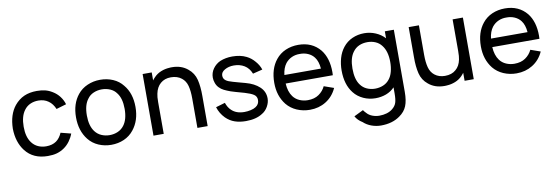

<svg xmlns="http://www.w3.org/2000/svg" viewBox="-59 -1019 5007 1726"><g transform="rotate(-10 2444.0 -156.0)"><path d="M459.5 -387.5Q450 -410.5 435 -430.8Q420 -451 401 -463.5Q363.5 -490.5 310.5 -490.5Q270 -490.5 236.8 -475.5Q203.5 -460.5 181 -430Q140.5 -376.5 140.5 -281Q140.5 -186.5 181 -133.5Q203.5 -103.5 236.8 -88.2Q270 -73 310.5 -73Q366 -73 403 -99Q436.5 -122.5 457.5 -171L551 -147Q537.5 -110.5 514.5 -79.2Q491.5 -48 461.5 -27Q445 -15.5 428 -7.5Q411 0.5 392.8 5.8Q374.5 11 354.2 13.2Q334 15.5 310.5 15.5Q177.5 15.5 106.5 -76Q43.5 -157.5 41.5 -281Q44 -409 106.5 -486.5Q145.5 -533.5 195.5 -555.8Q245.5 -578 311.5 -578Q354 -578 387.5 -569.8Q421 -561.5 453 -541.5Q489 -520 514.2 -487Q539.5 -454 551 -414.5Z M683.5 -77Q618.5 -159 618.5 -282.5Q618.5 -406.5 683.5 -486.5Q719 -530.5 773 -554Q827.5 -578 889.5 -578Q952.5 -578 1006.5 -554.8Q1060.5 -531.5 1095.5 -486.5Q1161.5 -407.5 1161.5 -282.5Q1161.5 -158.5 1095.5 -77Q1059.5 -31.5 1006 -8Q952.5 15.5 889.5 15.5Q828 15.5 773.8 -8Q719.5 -31.5 683.5 -77ZM1022 -430Q1001 -460 965.5 -475.2Q930 -490.5 889.5 -490.5Q849 -490.5 814 -475.2Q779 -460 758 -430Q717.5 -379 717.5 -282.5Q717.5 -186.5 758 -133.5Q780.5 -103.5 815.2 -88.2Q850 -73 889.5 -73Q930 -73 964.8 -88.2Q999.5 -103.5 1022 -133.5Q1062.5 -186.5 1062.5 -282.5Q1062.5 -379 1022 -430Z M1770.5 -273V0H1677V-270Q1677 -338.5 1664.5 -385Q1652 -431.5 1617.5 -458.5Q1579 -489.5 1519.5 -489.5Q1463 -489.5 1425 -456.5Q1387.5 -424 1376 -365.5Q1369.5 -340 1369.5 -288.5V0H1276V-562.5H1359V-489.5Q1363 -496 1368.5 -502.2Q1374 -508.5 1381 -515.5Q1408 -544 1445.2 -559Q1482.5 -574 1523 -576Q1526.5 -576.5 1532 -576.8Q1537.5 -577 1545.5 -577Q1631.5 -577 1689.5 -528Q1739.5 -487.5 1755.5 -424.5Q1771 -361.5 1770.5 -273Z M2254 -393.5Q2233 -446 2191.8 -471Q2150.5 -496 2095.5 -496Q2048.5 -496 2013 -475.5Q1978 -455.5 1978 -424Q1978 -409.5 1983.2 -398.8Q1988.5 -388 1999 -379.8Q2009.5 -371.5 2025.2 -365.2Q2041 -359 2062 -353Q2081 -347.5 2109 -339.8Q2137 -332 2174.5 -322Q2252 -301 2298 -258Q2344.5 -215 2344.5 -152Q2344.5 -115 2324 -78.5Q2303.5 -42 2270.5 -23Q2212.5 15.5 2118.5 15.5Q2062.5 15.5 2017.5 0.2Q1972.5 -15 1936 -51Q1892.5 -95.5 1874.5 -154L1959 -179Q1975 -133.5 2001.5 -109.5Q2044 -67.5 2118.5 -67.5Q2147.5 -67.5 2176.5 -74Q2206 -80.5 2223.5 -92.5Q2257 -114 2257 -153Q2257 -186 2230.5 -203.5Q2204.5 -220.5 2150.5 -236.5Q2103.5 -249.5 2073 -258.2Q2042.5 -267 2028 -272Q1993.5 -284.5 1969.5 -296.5Q1945.5 -308.5 1928 -327Q1910 -345 1900.8 -371Q1891.5 -397 1891.5 -421Q1891.5 -465.5 1917.5 -502Q1943.5 -538.5 1985 -557.5Q2036 -578 2095.5 -578Q2171 -578 2224.5 -551Q2265.5 -531 2297 -493.5Q2329 -457 2342.5 -415.5Z M2566 -133.5Q2588.5 -103.5 2623.8 -88.2Q2659 -73 2698.5 -73Q2759.5 -73 2799.5 -101Q2839.5 -128.5 2860 -172L2949.5 -140.5Q2915.5 -65 2848.5 -24Q2784.5 15.5 2702.5 15.5Q2640 15.5 2584 -8.5Q2529 -32.5 2492.5 -77Q2427.5 -159 2427.5 -278Q2427.5 -406.5 2492.5 -486.5Q2528.5 -531.5 2582 -554.8Q2635.5 -578 2698.5 -578Q2824.5 -578 2897.5 -489.5Q2959 -412 2959 -283.5L2958 -255H2527.5Q2531.5 -180 2566 -133.5ZM2567 -435.5Q2536.5 -395 2529.5 -332.5H2863Q2857.5 -400 2828.5 -437.5Q2807 -466 2772.5 -481Q2738 -496 2698.5 -495Q2659.5 -496 2625.2 -480.8Q2591 -465.5 2567 -435.5Z M3569 -562.5V4Q3569 85 3549 133Q3529.5 181.5 3480.5 215.5Q3411 265.5 3307.5 265.5Q3285 265.5 3263 261.5Q3241 257.5 3220.5 250Q3200 242.5 3181.8 231.5Q3163.5 220.5 3148.5 206.5Q3105 180 3085 142.5L3170 101Q3177 113 3194 130Q3214 153 3244.8 164.5Q3275.5 176 3307.5 176Q3343.5 176 3375 166.8Q3406.5 157.5 3429.5 138.5Q3458 115 3467 86.5Q3476.5 58 3476.5 3V-53Q3443.5 -18.5 3398.5 -1.5Q3353.5 15.5 3300.5 15.5Q3272 15.5 3244.2 9.5Q3216.5 3.5 3191.5 -8Q3166.5 -19.5 3144.5 -36.2Q3122.5 -53 3105.5 -75Q3043 -154 3043 -282.5Q3043 -341 3058.2 -394.5Q3073.5 -448 3105.5 -488.5Q3140 -532.5 3190.8 -555.2Q3241.5 -578 3300.5 -578Q3354.5 -578 3403.5 -557.2Q3452.5 -536.5 3487 -499V-562.5ZM3487 -282.5Q3487 -381.5 3443 -436.5Q3421.5 -465 3388 -479.5Q3354.5 -494 3315 -494Q3272.5 -494 3238.2 -478.5Q3204 -463 3181.5 -431.5Q3142 -379.5 3142 -282.5Q3142 -184 3180.5 -132.5Q3203 -101 3237.8 -85.5Q3272.5 -70 3312 -70Q3351.5 -70 3386 -84.2Q3420.5 -98.5 3443 -127Q3465.5 -154 3476.2 -194.8Q3487 -235.5 3487 -282.5Z M4199.5 -562.5V0H4116V-73Q4109.5 -64.5 4104.2 -58.2Q4099 -52 4094 -47Q4067 -18.5 4029.5 -3.5Q3992 11.5 3952.5 13.5Q3948.5 14 3943 14.2Q3937.5 14.5 3929.5 14.5Q3843.5 14.5 3785.5 -34.5Q3735 -75 3719.5 -138Q3703.5 -201 3704.5 -289.5V-562.5H3798V-292.5Q3798 -225 3810.5 -178Q3823 -131 3857.5 -104Q3895.5 -74 3950.5 -74Q4013.5 -74 4050.5 -107.5Q4088 -138.5 4099.5 -197Q4105.5 -223 4105.5 -275V-562.5Z M4452 -133.5Q4474.5 -103.5 4509.8 -88.2Q4545 -73 4584.5 -73Q4645.5 -73 4685.5 -101Q4725.5 -128.5 4746 -172L4835.5 -140.5Q4801.5 -65 4734.5 -24Q4670.5 15.5 4588.5 15.5Q4526 15.5 4470 -8.5Q4415 -32.5 4378.5 -77Q4313.5 -159 4313.5 -278Q4313.5 -406.5 4378.5 -486.5Q4414.5 -531.5 4468 -554.8Q4521.5 -578 4584.5 -578Q4710.5 -578 4783.5 -489.5Q4845 -412 4845 -283.5L4844 -255H4413.5Q4417.5 -180 4452 -133.5ZM4453 -435.5Q4422.5 -395 4415.5 -332.5H4749Q4743.5 -400 4714.5 -437.5Q4693 -466 4658.5 -481Q4624 -496 4584.5 -495Q4545.5 -496 4511.2 -480.8Q4477 -465.5 4453 -435.5Z"/></g></svg>

Font: Russisch Sans Medium
Style: Regular
Weight: 500
Width: 4
Designer: Michael Sharanda (font) & Cristiano Sobral (main changes)
Foundry: Michael Sharanda
Version: Version 2.00;September 8, 2020;FontCreator 13.0.0.2681 64-bi